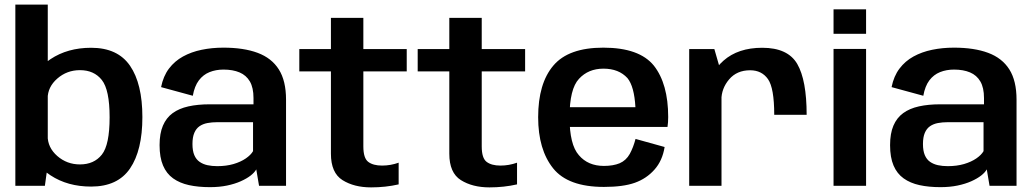

<svg xmlns="http://www.w3.org/2000/svg" viewBox="-20 -805 4480 832"><path d="M46.5 0H174.5L187 -90.5V-785H46.5ZM375 3.5Q490 3.5 543.5 -75Q597 -153.5 597 -297.5Q597 -442 543.5 -520Q490 -598 375 -598Q273 -598 199 -548.8Q125 -499.5 125 -442.5L186.5 -378Q186.5 -428 228.2 -464.5Q270 -501 326.5 -501Q387.5 -501 421.2 -458.5Q455 -416 455 -297Q455 -177 421.2 -134.8Q387.5 -92.5 326.5 -92.5Q270 -92.5 228.2 -129Q186.5 -165.5 186.5 -216.5L125 -151Q125 -94 199 -45.2Q273 3.5 375 3.5Z M890 6Q930.5 6 964 -1Q997.5 -8 1023.2 -19.5Q1049 -31 1066 -44.2Q1083 -57.5 1090.5 -71L1102.5 0H1219.5V-373Q1219.5 -455 1188.2 -504.2Q1157 -553.5 1096.5 -576Q1036 -598.5 948 -598.5Q898 -598.5 853.5 -589.2Q809 -580 773 -560.2Q737 -540.5 712.2 -507.8Q687.5 -475 678 -427.5L815.5 -390Q823 -432 841.8 -456.8Q860.5 -481.5 888 -492.5Q915.5 -503.5 948.5 -503.5Q989 -503.5 1018 -491.2Q1047 -479 1062.8 -452Q1078.5 -425 1078.5 -380V-353H888.5Q837 -353 796.5 -344Q756 -335 728.2 -314.8Q700.5 -294.5 686 -260.5Q671.5 -226.5 671.5 -176Q671.5 -123 686.5 -87.8Q701.5 -52.5 730.2 -32Q759 -11.5 799 -2.8Q839 6 890 6ZM921.5 -85Q898.5 -85 879 -89.2Q859.5 -93.5 844.8 -103.8Q830 -114 822 -132.8Q814 -151.5 814 -181Q814 -210.5 822 -229.2Q830 -248 844.5 -258Q859 -268 878.8 -271.8Q898.5 -275.5 921.5 -275.5H1076.5V-150Q1067 -133.5 1045.2 -118.5Q1023.5 -103.5 992 -94.2Q960.5 -85 921.5 -85Z M1588 7Q1650.5 7 1707.5 -6V-100Q1672.5 -87.5 1635.5 -87.5Q1597 -87.5 1575.8 -103.5Q1554.5 -119.5 1554.5 -170.5V-495.5H1742.5V-592.5H1554.5V-727.5H1414V-592.5H1277V-495.5H1414V-139Q1414 -56 1464.2 -24.5Q1514.5 7 1588 7Z M2101 7Q2163.5 7 2220.5 -6V-100Q2185.5 -87.5 2148.5 -87.5Q2110 -87.5 2088.8 -103.5Q2067.5 -119.5 2067.5 -170.5V-495.5H2255.5V-592.5H2067.5V-727.5H1927V-592.5H1790V-495.5H1927V-139Q1927 -56 1977.2 -24.5Q2027.5 7 2101 7Z M2597 5V-86Q2528 -86 2488.5 -132.5Q2448 -178 2448 -297Q2448 -420 2489 -463.5Q2529.5 -507.5 2595 -507.5Q2661.5 -507.5 2699 -466.5Q2728.5 -430.5 2733.5 -340.5H2434.5V-255H2872.5Q2875.5 -274.5 2875.5 -298Q2875.5 -441.5 2813.5 -520.5Q2750.5 -598.5 2594.5 -598.5Q2443.5 -598.5 2378 -521Q2312 -443.5 2312 -297Q2312 -156.5 2377 -75.5Q2441.5 5 2597 5ZM2597 -86V5Q2680.5 5 2731 -13Q2781.5 -31 2816 -70Q2850.5 -108.5 2860 -168L2734 -203Q2724.5 -166.5 2709 -138Q2693 -109.5 2665 -97.5Q2637 -86 2597 -86Z M3335 -307.5H3475.5Q3475.5 -457.5 3434.8 -527.8Q3394 -598 3283 -598Q3178.5 -598 3115.2 -542.2Q3052 -486.5 3052 -405.5L3106 -371.5Q3106 -421.5 3139.5 -461Q3173 -500.5 3230.5 -500.5Q3281 -500.5 3308 -462Q3335 -423.5 3335 -307.5ZM2966.5 0H3106.5V-485L3075.5 -592.5H2966.5Z M3592 0H3733V-593H3592ZM3592 -764.5V-658.5H3733V-764.5Z M4055.5 6Q4096 6 4129.5 -1Q4163 -8 4188.8 -19.5Q4214.5 -31 4231.5 -44.2Q4248.5 -57.5 4256 -71L4268 0H4385V-373Q4385 -455 4353.8 -504.2Q4322.5 -553.5 4262 -576Q4201.5 -598.5 4113.5 -598.5Q4063.5 -598.5 4019 -589.2Q3974.5 -580 3938.5 -560.2Q3902.5 -540.5 3877.8 -507.8Q3853 -475 3843.5 -427.5L3981 -390Q3988.5 -432 4007.2 -456.8Q4026 -481.5 4053.5 -492.5Q4081 -503.5 4114 -503.5Q4154.5 -503.5 4183.5 -491.2Q4212.5 -479 4228.2 -452Q4244 -425 4244 -380V-353H4054Q4002.5 -353 3962 -344Q3921.5 -335 3893.8 -314.8Q3866 -294.5 3851.5 -260.5Q3837 -226.5 3837 -176Q3837 -123 3852 -87.8Q3867 -52.5 3895.8 -32Q3924.5 -11.5 3964.5 -2.8Q4004.5 6 4055.5 6ZM4087 -85Q4064 -85 4044.5 -89.2Q4025 -93.5 4010.2 -103.8Q3995.5 -114 3987.5 -132.8Q3979.5 -151.5 3979.5 -181Q3979.5 -210.5 3987.5 -229.2Q3995.5 -248 4010 -258Q4024.5 -268 4044.2 -271.8Q4064 -275.5 4087 -275.5H4242V-150Q4232.5 -133.5 4210.8 -118.5Q4189 -103.5 4157.5 -94.2Q4126 -85 4087 -85Z"/></svg>

Font: Anybody Thin SemiBold
Style: Regular
Weight: 600
Version: Version 1.113;gftools[0.9.25]